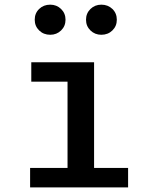

<svg xmlns="http://www.w3.org/2000/svg" viewBox="-20 -811 655 831"><path d="M115.4 -541.5H387.2V-84.1H534.4V0H110.3V-84.1H272.3V-457.4H115.4ZM130.3 -725.6Q130.3 -753.8 149.5 -772.3Q168.7 -790.8 197.4 -790.8Q225.1 -790.8 244.4 -772.1Q263.6 -753.3 263.6 -725.6Q263.6 -697.9 244.4 -679.2Q225.1 -660.5 197.4 -660.5Q168.7 -660.5 149.5 -679.2Q130.3 -697.9 130.3 -725.6ZM352.3 -725.6Q352.3 -753.3 371.5 -772.1Q390.8 -790.8 418.5 -790.8Q447.2 -790.8 466.4 -772.3Q485.6 -753.8 485.6 -725.6Q485.6 -697.9 466.4 -679.2Q447.2 -660.5 418.5 -660.5Q390.8 -660.5 371.5 -679.2Q352.3 -697.9 352.3 -725.6Z"/></svg>

Font: Fira Code Fixed Medium
Style: Regular
Weight: 500
Monospace: yes
Designer: Carrois Corporate, Edenspiekermann AG, Nikita Prokopov
Foundry: Carrois Corporate, Edenspiekermann AG, Nikita Prokopov
Version: Version 5.002